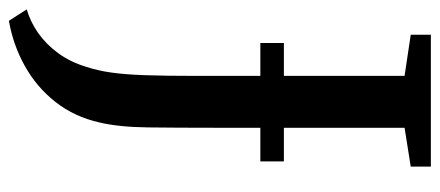

<svg xmlns="http://www.w3.org/2000/svg" viewBox="-314 -492 963 420"><g transform="rotate(90 167.0 -281.5)"><path d="M-23 141Q4.5 133 29 115.8Q53.5 98.5 72.8 72.2Q92 46 102.5 11.5Q111 -14 115.2 -44Q119.5 -74 121 -118Q122.5 -162 122.5 -229V-685.5L32.5 -699V-743H321V-699L236 -685.5V-269Q236 -187 235.2 -124Q234.5 -61 224.5 -18.5Q212 37 179.5 78.2Q147 119.5 100.8 145.2Q54.5 171 2 180ZM309.5 -421.5V-370H50.5V-421.5Z"/></g></svg>

Font: Merriweather 48pt Medium
Style: Regular
Weight: 500
Version: Version 2.100